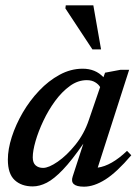

<svg xmlns="http://www.w3.org/2000/svg" viewBox="-20 -690 526 721"><path d="M253 -27.5 293 -150.5Q249.5 -87.5 216.2 -52.8Q183 -18 155.8 -4Q128.5 10 103 10Q60.5 10 35 -13.8Q9.5 -37.5 9.5 -90.5Q9.5 -129.5 24.2 -175.5Q39 -221.5 65.2 -266.8Q91.5 -312 126.8 -349.2Q162 -386.5 203.8 -409.2Q245.5 -432 290.5 -432Q338.5 -432 368.5 -400L374.5 -417L433 -428H465L347 -60.5Q398.5 -67.5 457 -123.5L473 -107Q418.5 -43 375.8 -16Q333 11 295.5 11Q240 11 253 -27.5ZM103 -99Q103 -78.5 113.8 -69Q124.5 -59.5 142 -59.5Q163 -59.5 196.8 -82.8Q230.5 -106 263.2 -146.5Q296 -187 313.5 -239L356 -363Q350 -373.5 337.2 -381.2Q324.5 -389 306 -389Q272.5 -389 242.5 -367.2Q212.5 -345.5 187 -310.8Q161.5 -276 142.8 -236.2Q124 -196.5 113.5 -160Q103 -123.5 103 -99ZM359.5 -504.5H327L225.5 -658.5L227 -670H330.5Z"/></svg>

Font: Newsreader Text Medium
Style: Italic
Weight: 500
Italic angle: -17°
Designer: Hugues Gentile
Foundry: Production Type
Version: Version 1.001